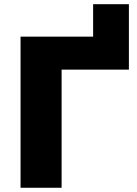

<svg xmlns="http://www.w3.org/2000/svg" viewBox="-20 -887 647 907"><path d="M419.9 -713.9V-867.2H588.9V-558.1H271V0H77.1V-713.9Z"/></svg>

Font: Open Sans ExtBd
Style: Bold
Weight: 800
Foundry: Ascender Corporation
Version: Version 1.10